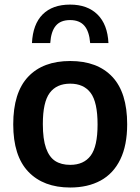

<svg xmlns="http://www.w3.org/2000/svg" viewBox="-20 -826 626 856"><path d="M39 -271.5Q39 -413 105.2 -483.5Q171.5 -554 293 -554Q414.5 -554 480.8 -483.5Q547 -413 547 -272Q547 -178 516.2 -115Q485.5 -52 428.5 -21Q371.5 10 293 10Q173.5 10 106.2 -60.5Q39 -131 39 -271.5ZM415 -271Q415 -370.5 384.2 -411.8Q353.5 -453 293 -453Q232.5 -453 201.8 -412Q171 -371 171 -273Q171 -205.5 185.2 -165.5Q199.5 -125.5 226.2 -108.2Q253 -91 293 -91Q353.5 -91 384.2 -132Q415 -173 415 -271ZM292.5 -805.5Q370 -805.5 414.8 -761.2Q459.5 -717 463.5 -634H382Q378 -686 356.2 -711.2Q334.5 -736.5 292.5 -736.5Q250 -736.5 228.8 -711.2Q207.5 -686 204 -634H122.5Q126.5 -718 170.2 -761.8Q214 -805.5 292.5 -805.5Z"/></svg>

Font: Encode Sans SemiBold
Style: Regular
Weight: 600
Designer: Multiple Designers
Foundry: Impallari Type
Version: Version 2.000